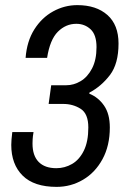

<svg xmlns="http://www.w3.org/2000/svg" viewBox="-20 -718 496 750"><path d="M201 12Q113 12 68.5 -32Q24 -76 24 -152Q24 -162 25 -173.5Q26 -185 28 -202H111Q108 -185 107.5 -173.5Q107 -162 107 -157Q107 -110 131 -85.5Q155 -61 200 -61Q233 -61 261.5 -77.5Q290 -94 307.5 -129.5Q325 -165 325 -220Q325 -274 295 -293Q265 -312 227 -312H170L180 -385H239Q268 -385 295 -401Q322 -417 339.5 -450.5Q357 -484 357 -534Q357 -582 334 -603.5Q311 -625 278 -625Q237 -625 206 -594Q175 -563 164 -492H80Q85 -557 114 -603Q143 -649 187.5 -673.5Q232 -698 282 -698Q356 -698 399.5 -659.5Q443 -621 443 -548Q443 -469 409.5 -425Q376 -381 329 -356V-352Q364 -338 386.5 -305.5Q409 -273 409 -220Q409 -149 380.5 -96.5Q352 -44 304.5 -16Q257 12 201 12Z"/></svg>

Font: Archivo Narrow
Style: Italic
Weight: 400
Italic angle: -8°
Designer: Hector Gatti
Foundry: Omnibus-Type
Version: Version 3.002